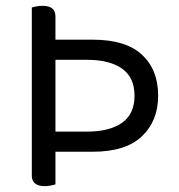

<svg xmlns="http://www.w3.org/2000/svg" viewBox="-20 -633 615 658"><path d="M170 -182V-428H279Q355 -428 398 -398Q441 -368 441 -305Q441 -242 398 -212Q355 -182 279 -182ZM89 -497V-113H298Q411 -113 466.5 -166Q522 -219 522 -305Q522 -394 466.5 -445.5Q411 -497 298 -497ZM170 -161H89V-31Q89 -13 100.5 -4Q112 5 134 5Q145 5 155.5 2.5Q166 0 170 -1ZM89 -458H170V-577Q170 -595 159 -604Q148 -613 126 -613Q115 -613 104.5 -611Q94 -609 89 -607Z"/></svg>

Font: Baloo Bhaijaan 2
Style: Regular
Weight: 400
Designer: Sanskriti Dholi, Noopur Datye and Ek Type
Foundry: Ek Type
Version: Version 1.701